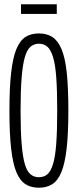

<svg xmlns="http://www.w3.org/2000/svg" viewBox="-20 -866 363 896"><path d="M161 10Q125 10 99 -6.5Q73 -23 56.5 -62.5Q40 -102 32 -172Q24 -242 24 -349Q24 -457 32 -527Q40 -597 56.5 -637Q73 -677 99 -693.5Q125 -710 161 -710Q198 -710 224 -693.5Q250 -677 267 -637Q284 -597 291.5 -527Q299 -457 299 -350Q299 -243 291 -173Q283 -103 266.5 -63Q250 -23 224 -6.5Q198 10 161 10ZM161 -39Q185 -39 201 -52.5Q217 -66 227.5 -100.5Q238 -135 242.5 -195.5Q247 -256 247 -349Q247 -444 242.5 -505Q238 -566 227.5 -600Q217 -634 201 -648Q185 -662 161 -662Q139 -662 122.5 -648Q106 -634 96 -599.5Q86 -565 81 -504Q76 -443 76 -349Q76 -255 81 -194.5Q86 -134 96 -100Q106 -66 122.5 -52.5Q139 -39 161 -39ZM78 -801V-846H245V-801Z"/></svg>

Font: Georama ExtraCondensed Light
Style: Regular
Weight: 300
Width: 2
Designer: Jean-Baptiste Levee
Foundry: Production Type
Version: Version 1.000